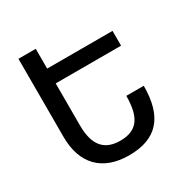

<svg xmlns="http://www.w3.org/2000/svg" viewBox="-166 -852 968 1000"><g transform="rotate(-30 318.5 -352.0)"><path d="M79 -714V-244C79 -81 169 10 328 10C495 10 574 -80 574 -266H469C469 -134 425 -79 326 -79C233 -79 183 -131 183 -254V-506H576V-595H183V-714Z"/></g></svg>

Font: Noto Sans Armenian SemiCondensed Medium
Style: Regular
Weight: 500
Width: 4
Designer: Monotype Design Team
Foundry: Monotype Imaging Inc.
Version: Version 2.008